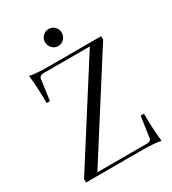

<svg xmlns="http://www.w3.org/2000/svg" viewBox="-196 -904 907 1015"><g transform="rotate(-30 258.0 -396.5)"><path d="M213 -751Q213 -772 228 -787Q243 -802 264 -802Q285 -802 300 -787Q315 -772 315 -751Q315 -729 300 -713.5Q285 -698 264 -698Q243 -698 228 -713.5Q213 -729 213 -751ZM486 9Q452 0 375 0H30V-21L407 -613H126Q99 -613 97 -591L80 -468H60Q60 -554 51 -639Q85 -630 163 -630H486V-609L109 -17H412Q438 -17 439 -39L457 -162H477Q477 -76 486 9Z"/></g></svg>

Font: Arapey Regular-Display
Style: Regular
Weight: 400
Designer: Eduardo Rodriguez Tunni
Foundry: Eduardo Rodriguez Tunni
Version: Version 4.000